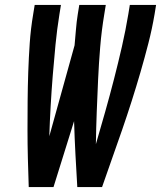

<svg xmlns="http://www.w3.org/2000/svg" viewBox="-20 -755 650 775"><path d="M96 0Q94 -58 92.5 -115.5Q91 -173 91 -231Q91 -289 91.5 -347Q92 -405 94 -463.5Q96 -522 100 -580.5Q104 -639 114 -698L120 -735H226L220 -698Q210 -636 204 -574.5Q198 -513 193 -451Q188 -389 184.5 -327.5Q181 -266 179 -205L281 -572Q284 -603 286.5 -635Q289 -667 294 -698L300 -735H407L401 -698Q390 -632 384.5 -566Q379 -500 376 -434.5Q373 -369 370.5 -303.5Q368 -238 367 -173Q386 -238 404.5 -303.5Q423 -369 440 -435Q457 -501 472 -566.5Q487 -632 498 -698L504 -735H610L604 -698Q594 -639 579 -580.5Q564 -522 547 -463.5Q530 -405 511.5 -347Q493 -289 473 -231Q453 -173 432.5 -115.5Q412 -58 392 0H292Q288 -66 284.5 -132.5Q281 -199 279 -266L196 0Z"/></svg>

Font: Iosevka Extended
Style: Bold Italic
Weight: 700
Width: 7
Italic angle: -9°
Monospace: yes
Designer: Belleve Invis
Foundry: Belleve Invis
Version: Version 32.5.0; ttfautohint (v1.8.4)